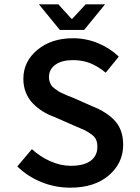

<svg xmlns="http://www.w3.org/2000/svg" viewBox="-20 -847 640 879"><path d="M253.9 -710 158.2 -827.1H247.1L307.1 -761.2H311L372.1 -827.1H460.9L365.2 -710ZM301.8 12.2Q232.9 12.2 169.9 -13.2Q106.9 -38.6 59.1 -85L126 -164.1Q164.1 -129.4 210.9 -108.6Q257.8 -87.9 304.2 -87.9Q363.8 -87.9 394.8 -110.8Q425.8 -133.8 425.8 -174.8Q425.8 -194.3 419.7 -208Q413.6 -221.7 396.2 -233.6Q378.9 -245.6 366.7 -251.5Q354.5 -257.3 323.7 -270Q319.3 -272 316.9 -272.9L228 -312Q199.7 -322.3 176 -336.9Q152.3 -351.6 131.6 -372.3Q110.8 -393.1 98.9 -422.1Q86.9 -451.2 86.9 -485.8Q86.9 -565.4 151.1 -618.7Q215.3 -671.9 314 -671.9Q373.5 -671.9 428 -649.7Q482.4 -627.4 523.9 -587.9L463.9 -514.2Q429.2 -543 393.6 -557.4Q357.9 -571.8 314 -571.8Q263.2 -571.8 233.6 -550.8Q204.1 -529.8 204.1 -493.2Q204.1 -482.4 207.5 -472.7Q210.9 -462.9 215.3 -456.1Q219.7 -449.2 230 -441.7Q240.2 -434.1 246.8 -429.7Q253.4 -425.3 268.6 -418.5Q283.7 -411.6 290.8 -408.7Q297.9 -405.8 315.9 -398.9L401.9 -360.8Q470.7 -333.5 507.3 -292.5Q543.9 -251.5 543.9 -184.1Q543.9 -100.6 478.3 -44.2Q412.6 12.2 301.8 12.2Z"/></svg>

Font: Office Code Pro Medium
Style: Regular
Weight: 500
Designer: Nathan Rutzky & Paul D. Hunt
Foundry: Adobe Systems Incorporated
Version: Version 1.004;PS 001.004;hotconv 1.0.70;makeotf.lib2.5.58329